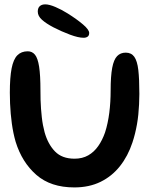

<svg xmlns="http://www.w3.org/2000/svg" viewBox="-20 -820 694 859"><path d="M312.5 18.5Q207 18.5 142.8 -37.5Q78.5 -93.5 50 -185.5Q44.5 -204.5 40.2 -225Q36 -245.5 33 -267Q30 -288.5 28 -311.2Q26 -334 25 -357.5Q24 -381 24 -405.5Q24 -473.5 32 -514.2Q40 -555 57.8 -572.8Q75.5 -590.5 104 -590.5Q124 -590.5 136.5 -575.2Q149 -560 155 -521.8Q161 -483.5 161 -414Q161 -393.5 161.5 -373.2Q162 -353 163.5 -333.8Q165 -314.5 167 -296Q169 -277.5 172.2 -260.5Q175.5 -243.5 179.5 -228.5Q194.5 -175 226 -142.5Q257.5 -110 313.5 -110Q348.5 -110 374.8 -125Q401 -140 419.5 -166.5Q438 -193 450 -227.5Q456.5 -247.5 461.2 -269.8Q466 -292 469 -315.8Q472 -339.5 473.5 -364.5Q475 -389.5 475 -414.5Q475 -479.5 482 -516.5Q489 -553.5 504 -569Q519 -584.5 542.5 -584.5Q567.5 -584.5 580.8 -566Q594 -547.5 598.8 -507Q603.5 -466.5 603.5 -399.5Q603.5 -376 602.2 -352.8Q601 -329.5 598.8 -307.2Q596.5 -285 592.8 -263.8Q589 -242.5 584 -222.2Q579 -202 572.5 -182.5Q552.5 -122 516.8 -76.8Q481 -31.5 430 -6.5Q379 18.5 312.5 18.5ZM354 -651Q330.5 -651 293 -665Q255.5 -679 219.5 -697.5Q186 -715 167.5 -731.8Q149 -748.5 149 -768Q149 -784.5 158 -792.5Q167 -800.5 182.5 -800.5Q200 -800.5 227.8 -788.8Q255.5 -777 282.5 -760Q324 -734 351.5 -710.5Q379 -687 379 -672.5Q379 -661 372 -656Q365 -651 354 -651Z"/></svg>

Font: Gluten
Style: Regular
Weight: 400
Designer: Tyler Finck
Foundry: Etcetera Type Company
Version: Version 1.300